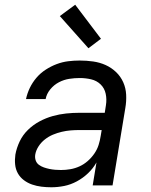

<svg xmlns="http://www.w3.org/2000/svg" viewBox="-20 -784 640 812"><path d="M197 8Q176 8 155.5 5.5Q135 3 116 -3.5Q97 -10 81 -22Q65 -34 55.5 -51Q46 -68 44 -88.5Q42 -109 45 -130Q50 -158 63 -185.5Q76 -213 98 -234.5Q120 -256 147 -270.5Q174 -285 202.5 -293Q231 -301 259.5 -304Q288 -307 316 -307H423L428 -339Q432 -364 427 -387.5Q422 -411 405.5 -427Q389 -443 365.5 -448.5Q342 -454 317 -454Q295 -454 272.5 -450.5Q250 -447 229 -436Q208 -425 192.5 -406Q177 -387 173 -365H90Q95 -389 106 -412Q117 -435 134 -455Q151 -475 173.5 -489.5Q196 -504 220 -513Q244 -522 268.5 -525Q293 -528 317 -528Q346 -528 374 -524Q402 -520 426.5 -509Q451 -498 470.5 -479.5Q490 -461 501 -436.5Q512 -412 513.5 -384Q515 -356 510 -327L456 0H372L388 -97Q374 -72 352.5 -51.5Q331 -31 305 -17Q279 -3 251.5 2.5Q224 8 197 8ZM238 -65Q258 -65 278 -68.5Q298 -72 316.5 -80.5Q335 -89 351 -103Q367 -117 379 -134.5Q391 -152 397 -171Q403 -190 406 -210L410 -234H315Q297 -234 278.5 -232.5Q260 -231 241 -226.5Q222 -222 204 -214.5Q186 -207 170 -194.5Q154 -182 143 -165Q132 -148 129 -130Q127 -117 131 -105.5Q135 -94 144.5 -87Q154 -80 165.5 -76Q177 -72 189 -69.5Q201 -67 213.5 -66Q226 -65 238 -65ZM354 -580 233 -716 298 -764 407 -620Z"/></svg>

Font: Iosevka Aile
Style: Italic
Weight: 400
Italic angle: -9°
Designer: Belleve Invis
Foundry: Belleve Invis
Version: Version 28.0.1; ttfautohint (v1.8.4)